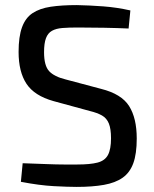

<svg xmlns="http://www.w3.org/2000/svg" viewBox="-20 -722 606 754"><path d="M282 -702Q332 -701 385.5 -697Q439 -693 492 -681L485 -610Q442 -612 388.5 -613Q335 -614 285 -614Q250 -614 225 -612Q200 -610 184 -601Q168 -592 160.5 -572Q153 -552 153 -517Q153 -464 173 -442.5Q193 -421 238 -410L377 -373Q457 -353 487 -305.5Q517 -258 517 -178Q517 -118 503.5 -81Q490 -44 461.5 -24Q433 -4 388 4Q343 12 281 12Q247 12 191 9Q135 6 62 -8L69 -81Q128 -79 165.5 -77.5Q203 -76 230 -76Q257 -76 284 -76Q334 -76 363 -83.5Q392 -91 404 -113.5Q416 -136 416 -179Q416 -216 407.5 -237Q399 -258 380.5 -268.5Q362 -279 333 -286L190 -325Q115 -346 84 -393Q53 -440 53 -518Q53 -578 66.5 -615Q80 -652 108 -670.5Q136 -689 179 -695.5Q222 -702 282 -702Z"/></svg>

Font: Exo 2 Medium
Style: Regular
Weight: 500
Designer: Natanael Gama
Foundry: Natanael Gama
Version: Version 2.010